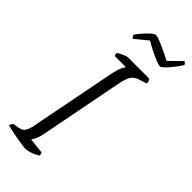

<svg xmlns="http://www.w3.org/2000/svg" viewBox="-289 -940 985 985"><g transform="rotate(45 203.0 -447.5)"><path d="M137 0Q129 0 110 -3Q91 -6 67.5 -10Q44 -14 24 -18.5Q4 -23 -6 -27Q-5 -33 -0.5 -39Q4 -45 6 -47L32 -51Q45 -53 56 -58Q67 -63 75.5 -79.5Q84 -96 90 -133L179 -588Q186 -621 194.5 -639Q203 -657 208 -661H127Q125 -663 123.5 -667.5Q122 -672 122 -678Q127 -683 138.5 -689Q150 -695 162 -699.5Q174 -704 180 -704H333Q336 -701 339.5 -694Q343 -687 342 -677L300 -664Q273 -655 261 -636Q249 -617 241 -578L151 -115Q146 -92 138.5 -76.5Q131 -61 126 -55L210 -46Q212 -44 213.5 -38.5Q215 -33 215 -27Q197 -15 175 -7.5Q153 0 137 0ZM327 -787Q318 -787 295.5 -796Q273 -805 246.5 -818.5Q220 -832 198 -845L130 -789Q120 -795 117 -807Q130 -825 146.5 -843.5Q163 -862 177.5 -874.5Q192 -887 201 -887Q209 -887 232 -878Q255 -869 282.5 -856Q310 -843 332 -831L397 -895Q403 -894 406.5 -889.5Q410 -885 412 -881Q398 -859 381 -837.5Q364 -816 349.5 -801.5Q335 -787 327 -787Z"/></g></svg>

Font: Texturina 72pt 72pt ExtraLight
Style: Italic
Weight: 200
Italic angle: -11°
Designer: Guillermo Torres Carreño
Foundry: Omnibus-Type
Version: Version 1.002; ttfautohint (v1.8.3)